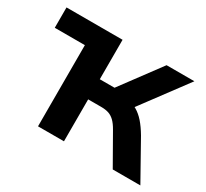

<svg xmlns="http://www.w3.org/2000/svg" viewBox="-106 -645 858 801"><g transform="rotate(30 322.5 -244.5)"><path d="M152 0V-391H7V-489H277V-299H348L489 -489H623L440 -243L417 -284Q444 -281 465.5 -268.5Q487 -256 505.5 -235Q524 -214 543 -182L645 0H512L430 -144Q417 -167 404 -179.5Q391 -192 376 -197Q361 -202 339 -202H277V0Z"/></g></svg>

Font: Nunito Sans 12pt ExtraLight
Style: Regular
Weight: 200
Designer: Vernon Adams
Foundry: Vernon Adams
Version: Version 3.101;gftools[0.9.27]